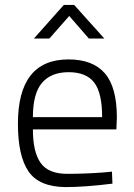

<svg xmlns="http://www.w3.org/2000/svg" viewBox="-20 -752 544 782"><path d="M406 -50 436 -53 438 -4Q325 10 247 10Q139 9 96 -54Q53 -117 53 -248Q53 -510 259 -510Q358 -510 407 -453.5Q456 -397 456 -273L454 -225H114Q114 -133 145.5 -88.5Q177 -44 253.5 -44Q330 -44 406 -50ZM114 -275H396Q396 -374 363.5 -416Q331 -458 259.5 -458Q188 -458 151 -414.5Q114 -371 114 -275ZM118 -595 240 -732H282L405 -595H342L262 -687L181 -595Z"/></svg>

Font: Titillium Web[RUS by Daymarius]
Style: Regular
Weight: 300
Designer: Cyrillization by Daymarius
Foundry: Cyrillization by Daymarius
Version: Version 1.002 September 12, 2018